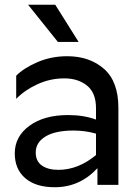

<svg xmlns="http://www.w3.org/2000/svg" viewBox="-20 -776 582 806"><path d="M225 -63Q308 -63 383 -125V-215Q338 -228 289 -228Q212 -228 171 -203Q130 -178 130 -136Q130 -99 156 -81Q182 -63 225 -63ZM383 -322Q383 -386 345.5 -416.5Q308 -447 250 -447Q191 -447 137.5 -422.5Q84 -398 48 -361V-458Q79 -490 137 -515Q195 -540 262 -540Q356 -540 416.5 -487Q477 -434 477 -323V0H389V-70Q315 10 210 10Q130 10 86 -28Q42 -66 42 -132Q42 -203 103.5 -248Q165 -293 266 -293Q332 -293 383 -274ZM212 -756 310 -600H223L98 -756Z"/></svg>

Font: Roundo Medium
Style: Regular
Weight: 500
Designer: Namrata Goyal (Gurmukhi), Shiva Nallaperumal (Latin)
Foundry: Indian Type Foundry
Version: Version 1.000;PS 1.0;hotconv 1.0.88;makeotf.lib2.5.647800